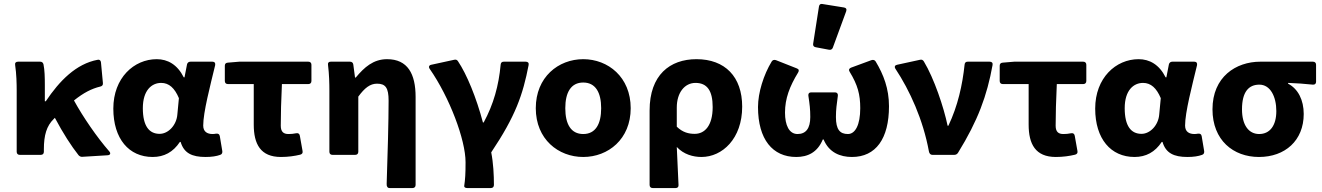

<svg xmlns="http://www.w3.org/2000/svg" viewBox="-20 -784 6695 972"><path d="M533.2 -17.6C471.7 -87.9 400.4 -191.4 354.5 -275.4C403.3 -314.5 443.4 -335 487.3 -345.7C497.1 -347.7 502 -353.5 501 -363.3L491.2 -467.8C490.2 -477.5 484.4 -483.4 474.6 -481.4C365.2 -460.9 281.2 -375 211.9 -271.5H207V-354.5C207 -392.6 206.1 -429.7 200.2 -458C198.2 -466.8 192.4 -471.7 183.6 -471.7H71.3C60.5 -471.7 54.7 -465.8 56.6 -455.1C63.5 -409.2 64.5 -359.4 64.5 -326.2V-15.6C64.5 -5.9 70.3 0 80.1 0H186.5C196.3 0 202.1 -5.9 202.1 -15.6V-28.3C202.1 -99.6 215.8 -146.5 252 -181.6L257.8 -187.5C299.8 -108.4 340.8 -44.9 377.9 2C383.8 7.8 389.6 10.7 397.5 9.8L525.4 2C538.1 1 542 -7.8 533.2 -17.6Z M553.7 -234.4C553.7 -81.1 632.8 10.7 752.9 10.7C810.5 10.7 856.4 -13.7 890.6 -65.4H894.5C911.1 -8.8 952.1 10.7 1020.5 10.7C1051.8 10.7 1076.2 6.8 1094.7 0C1103.5 -2.9 1106.4 -9.8 1105.5 -18.6L1092.8 -94.7C1090.8 -105.5 1084 -108.4 1074.2 -107.4C1068.4 -106.4 1062.5 -105.5 1056.6 -105.5C1030.3 -105.5 1008.8 -116.2 1008.8 -148.4C1008.8 -215.8 1043.9 -348.6 1069.3 -454.1C1071.3 -464.8 1066.4 -471.7 1055.7 -471.7H944.3C935.5 -471.7 928.7 -466.8 926.8 -458L914.1 -392.6H910.2C877.9 -457 829.1 -484.4 773.4 -484.4C658.2 -484.4 553.7 -389.6 553.7 -234.4ZM877.9 -205.1C874 -150.4 832 -106.4 788.1 -106.4C735.4 -106.4 703.1 -145.5 703.1 -236.3C703.1 -328.1 749 -364.3 795.9 -364.3C835.9 -364.3 864.3 -337.9 885.7 -287.1Z M1264.6 -153.3C1264.6 -54.7 1298.8 10.7 1402.3 10.7C1438.5 10.7 1471.7 5.9 1500 -1C1509.8 -3.9 1513.7 -9.8 1511.7 -19.5L1498 -96.7C1496.1 -107.4 1489.3 -111.3 1479.5 -109.4C1464.8 -106.4 1453.1 -105.5 1440.4 -105.5C1417 -105.5 1401.4 -115.2 1401.4 -147.5C1401.4 -200.2 1403.3 -280.3 1407.2 -358.4H1541C1550.8 -358.4 1556.6 -364.3 1556.6 -374V-456.1C1556.6 -465.8 1550.8 -471.7 1541 -471.7H1191.4L1132.8 -466.8C1123 -465.8 1118.2 -460.9 1118.2 -451.2V-374C1118.2 -364.3 1124 -358.4 1133.8 -358.4H1264.6Z M1947.3 -274.4C1947.3 -172.9 1942.4 2.9 1937.5 146.5C1936.5 160.2 1942.4 168 1952.1 168H2068.4C2078.1 168 2084 162.1 2084 152.3V-293C2084 -410.2 2043.9 -484.4 1939.5 -484.4C1870.1 -484.4 1824.2 -443.4 1781.2 -391.6H1777.3L1768.6 -457C1767.6 -465.8 1761.7 -471.7 1752 -471.7H1654.3C1643.6 -471.7 1638.7 -465.8 1640.6 -455.1C1646.5 -408.2 1647.5 -359.4 1647.5 -326.2V-15.6C1647.5 -5.9 1653.3 0 1663.1 0H1778.3C1788.1 0 1793.9 -5.9 1793.9 -15.6V-294.9C1826.2 -338.9 1853.5 -360.4 1888.7 -360.4C1931.6 -360.4 1947.3 -339.8 1947.3 -274.4Z M2336.9 37.1C2336.9 96.7 2335 124 2330.1 157.2C2329.1 164.1 2335.9 168 2345.7 168H2464.8C2474.6 168 2480.5 162.1 2480.5 152.3C2480.5 102.5 2477.5 41 2466.8 -12.7C2589.8 -196.3 2627 -303.7 2656.2 -455.1C2658.2 -465.8 2652.3 -471.7 2641.6 -471.7H2530.3C2520.5 -471.7 2515.6 -466.8 2514.6 -457C2504.9 -350.6 2478.5 -255.9 2428.7 -164.1H2424.8C2391.6 -290 2342.8 -408.2 2298.8 -473.6C2293.9 -481.4 2288.1 -483.4 2279.3 -481.4L2163.1 -456.1C2152.3 -454.1 2148.4 -445.3 2155.3 -435.5C2255.9 -291 2336.9 -76.2 2336.9 37.1Z M2692.4 -236.3C2692.4 -79.1 2806.6 10.7 2932.6 10.7C3058.6 10.7 3172.9 -79.1 3172.9 -236.3C3172.9 -393.6 3058.6 -484.4 2932.6 -484.4C2806.6 -484.4 2692.4 -393.6 2692.4 -236.3ZM3023.4 -236.3C3023.4 -156.2 2995.1 -105.5 2932.6 -105.5C2870.1 -105.5 2841.8 -156.2 2841.8 -236.3C2841.8 -315.4 2870.1 -366.2 2932.6 -366.2C2995.1 -366.2 3023.4 -315.4 3023.4 -236.3Z M3268.6 -224.6V152.3C3268.6 162.1 3274.4 168 3284.2 168H3400.4C3410.2 168 3416 162.1 3415 152.3C3412.1 88.9 3409.2 26.4 3406.2 -40C3441.4 -2 3489.3 10.7 3531.2 10.7C3636.7 10.7 3737.3 -82 3737.3 -244.1C3737.3 -395.5 3650.4 -484.4 3505.9 -484.4C3371.1 -484.4 3268.6 -404.3 3268.6 -224.6ZM3587.9 -242.2C3587.9 -146.5 3546.9 -106.4 3497.1 -106.4C3466.8 -106.4 3436.5 -113.3 3406.2 -142.6V-239.3C3406.2 -315.4 3446.3 -364.3 3501 -364.3C3559.6 -364.3 3587.9 -325.2 3587.9 -242.2Z M4126 -751 4096.7 -563.5C4094.7 -552.7 4099.6 -546.9 4109.4 -544.9L4176.8 -532.2C4185.5 -530.3 4193.4 -534.2 4196.3 -543L4263.7 -726.6C4267.6 -737.3 4263.7 -744.1 4252.9 -746.1L4143.6 -763.7C4133.8 -765.6 4127.9 -761.7 4126 -751ZM3817.4 -242.2C3817.4 -78.1 3891.6 10.7 4010.7 10.7C4068.4 10.7 4118.2 -11.7 4145.5 -78.1H4149.4C4176.8 -11.7 4233.4 10.7 4293 10.7C4414.1 10.7 4480.5 -82 4480.5 -246.1C4480.5 -335 4453.1 -406.2 4413.1 -472.7C4408.2 -480.5 4400.4 -482.4 4391.6 -479.5L4288.1 -441.4C4278.3 -437.5 4275.4 -429.7 4281.2 -420.9C4322.3 -353.5 4335 -305.7 4335 -236.3C4335 -151.4 4309.6 -105.5 4272.5 -105.5C4232.4 -105.5 4211.9 -127.9 4211.9 -191.4C4211.9 -230.5 4215.8 -254.9 4221.7 -299.8C4222.7 -310.5 4216.8 -316.4 4207 -316.4H4086.9C4076.2 -316.4 4071.3 -310.5 4072.3 -299.8C4079.1 -254.9 4082 -230.5 4082 -191.4C4082 -133.8 4059.6 -105.5 4017.6 -105.5C3974.6 -105.5 3954.1 -150.4 3954.1 -213.9C3954.1 -285.2 3977.5 -346.7 4020.5 -417C4026.4 -426.8 4024.4 -433.6 4014.6 -437.5L3908.2 -479.5C3899.4 -482.4 3891.6 -480.5 3886.7 -472.7C3845.7 -405.3 3817.4 -314.5 3817.4 -242.2Z M4512.7 -436.5C4585.9 -326.2 4653.3 -177.7 4682.6 -17.6C4684.6 -5.9 4691.4 0 4700.2 0H4810.5C4818.4 0 4825.2 -2.9 4830.1 -10.7C4930.7 -173.8 4976.6 -298.8 5004.9 -455.1C5006.8 -465.8 5001 -471.7 4990.2 -471.7H4878.9C4869.1 -471.7 4864.3 -466.8 4863.3 -457C4852.5 -354.5 4829.1 -248 4781.2 -147.5H4777.3C4757.8 -241.2 4709 -386.7 4657.2 -472.7C4652.3 -480.5 4646.5 -483.4 4637.7 -481.4L4521.5 -456.1C4510.7 -454.1 4506.8 -446.3 4512.7 -436.5Z M5187.5 -153.3C5187.5 -54.7 5221.7 10.7 5325.2 10.7C5361.3 10.7 5394.5 5.9 5422.9 -1C5432.6 -3.9 5436.5 -9.8 5434.6 -19.5L5420.9 -96.7C5418.9 -107.4 5412.1 -111.3 5402.3 -109.4C5387.7 -106.4 5376 -105.5 5363.3 -105.5C5339.8 -105.5 5324.2 -115.2 5324.2 -147.5C5324.2 -200.2 5326.2 -280.3 5330.1 -358.4H5463.9C5473.6 -358.4 5479.5 -364.3 5479.5 -374V-456.1C5479.5 -465.8 5473.6 -471.7 5463.9 -471.7H5114.3L5055.7 -466.8C5045.9 -465.8 5041 -460.9 5041 -451.2V-374C5041 -364.3 5046.9 -358.4 5056.6 -358.4H5187.5Z M5524.4 -234.4C5524.4 -81.1 5603.5 10.7 5723.6 10.7C5781.2 10.7 5827.1 -13.7 5861.3 -65.4H5865.2C5881.8 -8.8 5922.9 10.7 5991.2 10.7C6022.5 10.7 6046.9 6.8 6065.4 0C6074.2 -2.9 6077.1 -9.8 6076.2 -18.6L6063.5 -94.7C6061.5 -105.5 6054.7 -108.4 6044.9 -107.4C6039.1 -106.4 6033.2 -105.5 6027.3 -105.5C6001 -105.5 5979.5 -116.2 5979.5 -148.4C5979.5 -215.8 6014.6 -348.6 6040 -454.1C6042 -464.8 6037.1 -471.7 6026.4 -471.7H5915C5906.2 -471.7 5899.4 -466.8 5897.5 -458L5884.8 -392.6H5880.9C5848.6 -457 5799.8 -484.4 5744.1 -484.4C5628.9 -484.4 5524.4 -389.6 5524.4 -234.4ZM5848.6 -205.1C5844.7 -150.4 5802.7 -106.4 5758.8 -106.4C5706.1 -106.4 5673.8 -145.5 5673.8 -236.3C5673.8 -328.1 5719.7 -364.3 5766.6 -364.3C5806.6 -364.3 5835 -337.9 5856.4 -287.1Z M6118.2 -230.5C6118.2 -74.2 6223.6 10.7 6353.5 10.7C6485.4 10.7 6580.1 -72.3 6580.1 -207C6580.1 -277.3 6551.8 -334 6501 -360.4V-364.3C6547.9 -362.3 6580.1 -360.4 6626 -355.5C6636.7 -354.5 6642.6 -360.4 6642.6 -370.1V-456.1C6642.6 -465.8 6636.7 -471.7 6627 -471.7H6360.4C6236.3 -471.7 6118.2 -394.5 6118.2 -230.5ZM6441.4 -221.7C6441.4 -147.5 6408.2 -105.5 6354.5 -105.5C6301.8 -105.5 6267.6 -150.4 6267.6 -230.5C6267.6 -319.3 6301.8 -355.5 6355.5 -355.5C6411.1 -355.5 6441.4 -294.9 6441.4 -221.7Z"/></svg>

Font: Ed Sans Neue
Style: Bold
Weight: 700
Designer: Stephen Hutchings
Version: Version 1.004;PS 001.004;hotconv 1.0.88;makeotf.lib2.5.64775